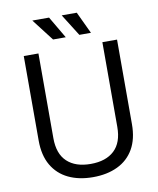

<svg xmlns="http://www.w3.org/2000/svg" viewBox="-96 -956 858 1044"><g transform="rotate(-10 333.0 -434.0)"><path d="M75.5 -233.2V-700H156.5V-232.2Q156.5 -145.8 202.8 -102.4Q249 -59 333 -59Q417 -59 463.2 -102.4Q509.5 -145.8 509.5 -232.2V-700H590.5V-233.2Q590.5 -151.8 558.8 -96.6Q527 -41.5 468.9 -13.8Q410.8 14 333 14Q255.2 14 197.5 -13.8Q139.8 -41.5 107.6 -96.6Q75.5 -151.8 75.5 -233.2ZM248 -761 154.8 -882H247.2L318.2 -761ZM393.2 -761 317 -882H400.2L457.2 -761Z"/></g></svg>

Font: Space 7353
Style: Regular
Weight: 400
Designer: Christine Claussen + Ruben Lyon  (Space 7353)
Version: Version 1.000;FEAKit 1.0